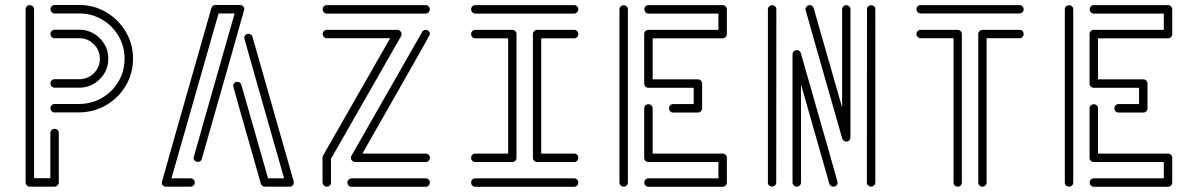

<svg xmlns="http://www.w3.org/2000/svg" viewBox="-20 -733 4704 754"><path d="M291.5 -388.7H194.3Q187.5 -388.7 182.9 -393.6Q178.2 -398.4 178.2 -405.3Q178.2 -412.1 182.9 -417Q187.5 -421.9 194.3 -421.9H292.5Q326.2 -422.9 349.1 -446Q372.1 -469.2 372.1 -502.4Q372.1 -535.6 348.4 -559.3Q324.7 -583 291.5 -583H194.3Q187.5 -583 182.9 -587.9Q178.2 -592.8 178.2 -599.6Q178.2 -606.4 182.9 -611.3Q187.5 -616.2 194.3 -616.2H291.5Q338.4 -616.2 371.8 -582.8Q405.3 -549.3 405.3 -502.4Q405.3 -455.6 371.8 -422.1Q338.4 -388.7 291.5 -388.7ZM194.3 0H97.2Q90.3 0 85.4 -4.9Q80.6 -9.8 80.6 -16.6V-696.8Q80.6 -703.6 85.4 -708.3Q90.3 -712.9 97.2 -712.9Q104 -712.9 108.9 -708.3Q113.8 -703.6 113.8 -696.8V-33.2H177.7V-210.9Q177.7 -217.8 182.6 -222.4Q187.5 -227.1 194.3 -227.1Q201.2 -227.1 206.1 -222.4Q210.9 -217.8 210.9 -210.9V-16.6Q210.9 -9.8 205.8 -4.9Q200.7 0 194.3 0ZM291.5 -291.5H194.3Q187.5 -291.5 182.9 -296.4Q178.2 -301.3 178.2 -308.1Q178.2 -314.9 182.9 -319.8Q187.5 -324.7 194.3 -324.7H291.5Q341.3 -325.2 381.3 -348.9Q421.4 -372.6 445.3 -413.1Q469.2 -453.6 469.2 -502.4Q469.2 -551.8 445.3 -592Q421.4 -632.3 380.9 -656.2Q340.3 -680.2 291.5 -680.2H194.3Q187.5 -680.2 182.9 -685.3Q178.2 -690.4 178.2 -696.8Q178.2 -703.6 182.9 -708.5Q187.5 -713.4 194.3 -713.4H291.5Q349.6 -713.4 397.5 -684.8Q445.3 -656.2 473.9 -608.4Q502.4 -560.5 502.4 -502.4Q502.4 -444.3 473.9 -396.5Q445.3 -348.6 397.7 -320.6Q350.1 -292.5 291.5 -291.5Z M728.5 0H631.3Q623.5 0 618.2 -6.3Q615.2 -11.2 615.2 -16.1Q615.2 -19 810.1 -701.2Q814.9 -713.4 825.7 -713.4H923.3Q930.7 -713.4 936.5 -706.5Q939.5 -702.1 939.5 -696.8Q939.5 -693.8 772.5 -108.9Q769 -97.2 757.3 -97.2Q754.9 -97.2 752 -98.1Q740.2 -102.1 740.2 -113.3Q740.2 -115.7 901.4 -680.2H838.4L653.3 -32.7H728.5Q735.4 -32.7 740.2 -27.8Q745.1 -22.9 745.1 -16.1Q745.1 -9.8 740.2 -4.9Q735.4 0 728.5 0ZM1117.7 0H1020.5Q1009.3 0 1004.4 -11.7Q895.5 -393.1 895.5 -395.5Q895.5 -399.4 898.4 -404.3Q903.3 -411.6 912.6 -411.6Q923.3 -411.6 927.7 -400.4L1032.7 -32.7H1095.7Q939 -581.5 939 -584Q939 -588.4 941.9 -592.8Q945.8 -600.1 955.1 -600.1Q966.8 -600.1 971.2 -589.4L1133.3 -21L1133.8 -16.1Q1133.8 -11.2 1130.9 -6.3Q1125.5 0 1117.7 0Z M1651.9 -679.7H1263.2Q1256.3 -679.7 1251.7 -684.8Q1247.1 -689.9 1247.1 -696.3Q1247.1 -703.1 1251.7 -708Q1256.3 -712.9 1263.2 -712.9H1651.9Q1658.7 -712.9 1663.3 -708Q1668 -703.1 1668 -696.3Q1668 -689.9 1663.3 -684.8Q1658.7 -679.7 1651.9 -679.7ZM1263.2 0Q1256.3 0 1251.7 -4.6Q1247.1 -9.3 1246.6 -16.1V-113.3Q1246.6 -118.2 1248.5 -121.6L1512.2 -583H1263.2Q1256.3 -583 1252 -587.6Q1247.6 -592.3 1247.1 -599.1Q1247.1 -606 1252 -610.8Q1256.8 -615.7 1263.2 -615.7H1540.5Q1549.3 -615.7 1554.7 -607.4Q1557.1 -603 1557.1 -599.1Q1557.1 -595.2 1555.2 -591.3L1279.8 -109.4V-16.1Q1279.8 -9.3 1275.1 -4.6Q1270.5 0 1263.2 0ZM1651.9 0.5H1360.4Q1353.5 0.5 1348.9 -4.4Q1344.2 -9.3 1344.2 -16.1Q1344.2 -22.9 1348.9 -27.6Q1353.5 -32.2 1360.4 -32.7H1651.9Q1658.7 -32.7 1663.3 -27.8Q1668 -22.9 1668 -16.1Q1668 -9.3 1663.3 -4.4Q1658.7 0.5 1651.9 0.5ZM1652.3 -96.7H1375Q1366.2 -96.7 1360.4 -105Q1357.9 -108.9 1357.9 -113.3Q1357.9 -117.2 1360.4 -121.6L1637.7 -607.4Q1642.6 -615.7 1651.4 -615.7Q1655.8 -615.7 1660.2 -613.3Q1668.5 -608.4 1668.5 -598.6Q1668.5 -595.2 1403.3 -129.9H1652.3Q1658.7 -129.9 1663.6 -125Q1668.5 -120.1 1668.5 -113.3Q1668.5 -106.9 1663.6 -101.8Q1658.7 -96.7 1652.3 -96.7Z M2234.9 -679.7H1846.2Q1839.4 -679.7 1834.7 -684.8Q1830.1 -689.9 1830.1 -696.3Q1830.1 -703.1 1834.7 -708Q1839.4 -712.9 1846.2 -712.9H2234.9Q2241.7 -712.9 2246.3 -708Q2251 -703.1 2251 -696.3Q2251 -689.9 2246.3 -684.8Q2241.7 -679.7 2234.9 -679.7ZM1991.7 -96.7H1846.2Q1839.4 -96.7 1834.7 -101.6Q1830.1 -106.4 1830.1 -113.3Q1830.1 -120.1 1834.7 -125Q1839.4 -129.9 1846.2 -129.9H1975.6V-582.5H1846.2Q1839.4 -582.5 1834.7 -587.4Q1830.1 -592.3 1830.1 -599.1Q1830.1 -606 1834.7 -610.8Q1839.4 -615.7 1846.2 -615.7H1991.7Q1999 -615.7 2003.7 -610.8Q2008.3 -606 2008.3 -599.1V-113.3Q2008.3 -106.4 2003.7 -101.6Q1999 -96.7 1991.7 -96.7ZM2234.9 0.5H1846.2Q1839.4 0.5 1834.7 -4.4Q1830.1 -9.3 1830.1 -16.1Q1830.1 -22.9 1834.7 -27.8Q1839.4 -32.7 1846.2 -32.7H2234.9Q2241.7 -32.7 2246.3 -27.8Q2251 -22.9 2251 -16.1Q2251 -9.3 2246.3 -4.4Q2241.7 0.5 2234.9 0.5ZM2234.9 -96.7H2089.4Q2082.5 -96.7 2077.6 -101.6Q2072.8 -106.4 2072.8 -113.3V-599.1Q2072.8 -606 2077.6 -610.8Q2082.5 -615.7 2089.4 -615.7H2234.9Q2241.7 -615.7 2246.3 -610.8Q2251 -606 2251 -599.1Q2251 -592.3 2246.3 -587.4Q2241.7 -582.5 2234.9 -582.5H2105.5V-129.9H2234.9Q2241.7 -129.9 2246.3 -125Q2251 -120.1 2251 -113.3Q2251 -106.4 2246.3 -101.6Q2241.7 -96.7 2234.9 -96.7Z M2429.2 0Q2422.4 0 2417.5 -4.6Q2412.6 -9.3 2412.6 -16.1V-696.3Q2412.6 -703.1 2417.5 -707.8Q2422.4 -712.4 2429.2 -712.4Q2436 -712.4 2440.9 -707.8Q2445.8 -703.1 2445.8 -696.3V-16.1Q2445.8 -9.3 2440.9 -4.6Q2436 0 2429.2 0ZM2720.7 -291H2623.5Q2616.7 -291 2612.1 -295.9Q2607.4 -300.8 2607.4 -307.6Q2607.4 -314.5 2612.1 -319.3Q2616.7 -324.2 2623.5 -324.2H2704.1V-388.2H2526.4Q2519.5 -388.2 2514.6 -393.1Q2509.8 -397.9 2509.8 -404.8V-599.1Q2509.8 -606 2514.6 -610.8Q2519.5 -615.7 2526.4 -615.7H2801.3V-679.7H2526.4Q2519.5 -679.7 2514.9 -684.8Q2510.3 -689.9 2510.3 -696.3Q2510.3 -703.1 2514.9 -708Q2519.5 -712.9 2526.4 -712.9H2817.9Q2824.7 -712.9 2829.6 -708Q2834.5 -703.1 2834.5 -696.3V-599.1Q2834.5 -592.3 2829.6 -587.4Q2824.7 -582.5 2817.9 -582.5H2543V-421.4H2720.7Q2727.5 -421.4 2732.4 -416.5Q2737.3 -411.6 2737.3 -404.8V-307.6Q2737.3 -300.8 2732.4 -295.9Q2727.5 -291 2720.7 -291ZM2817.9 0.5H2526.4Q2519.5 0.5 2514.9 -4.4Q2510.3 -9.3 2510.3 -16.1Q2510.3 -22.9 2514.9 -27.8Q2519.5 -32.7 2526.4 -32.7H2801.3V-96.7H2526.4Q2519.5 -96.7 2514.6 -101.6Q2509.8 -106.4 2509.8 -113.3V-307.6Q2509.8 -314.5 2514.6 -319.1Q2519.5 -323.7 2526.4 -323.7Q2533.2 -323.7 2538.1 -319.1Q2543 -314.5 2543 -307.6V-129.9H2817.9Q2824.7 -129.9 2829.6 -125Q2834.5 -120.1 2834.5 -113.3V-16.1Q2834.5 -9.3 2829.6 -4.4Q2824.7 0.5 2817.9 0.5Z M3252.4 0Q3241.2 0 3236.8 -11.7L3125.5 -401.9V-16.1Q3125.5 -9.8 3120.6 -4.9Q3115.7 0 3108.9 0Q3102.5 0 3097.4 -4.9Q3092.3 -9.8 3092.3 -16.1V-519.5Q3092.3 -525.9 3097.2 -531Q3102.1 -536.1 3109.9 -536.1Q3121.1 -536.1 3125 -524.4Q3269.5 -19.5 3269.5 -17.1Q3269.5 -12.2 3267.1 -7.8Q3262.7 0 3252.4 0ZM3400.9 0Q3394 -0.5 3389.2 -4.9Q3384.3 -9.3 3384.3 -16.1L3384.8 -696.8Q3384.8 -703.6 3389.4 -708Q3394 -712.4 3400.9 -712.9Q3408.2 -712.4 3412.8 -708Q3417.5 -703.6 3417.5 -696.8V-16.1Q3417 -9.3 3412.4 -4.9Q3407.7 -0.5 3400.9 0ZM3012.2 0Q3004.9 -0.5 3000.2 -4.9Q2995.6 -9.3 2995.6 -16.1V-696.8Q2996.1 -703.6 3000.7 -708Q3005.4 -712.4 3012.2 -712.9Q3019 -712.4 3023.9 -708Q3028.8 -703.6 3028.8 -696.8L3028.3 -16.1Q3028.3 -9.3 3023.7 -4.9Q3019 -0.5 3012.2 0ZM3305.7 -176.8Q3292.5 -176.8 3287.6 -188.5Q3143.1 -693.4 3143.1 -695.8Q3143.1 -700.7 3146 -705.1Q3150.4 -712.9 3159.7 -712.9Q3171.9 -712.9 3175.3 -701.2L3287.1 -311V-696.8Q3287.1 -703.1 3292 -708Q3296.9 -712.9 3303.2 -712.9Q3310.1 -712.9 3314.9 -708Q3319.8 -703.1 3319.8 -696.8V-193.4Q3319.8 -187 3315.9 -182.4Q3312 -177.7 3305.7 -176.8Z M3983.9 -680.2H3595.2Q3588.4 -680.2 3583.7 -685.1Q3579.1 -689.9 3579.1 -696.3Q3579.1 -703.1 3583.7 -708Q3588.4 -712.9 3595.2 -712.9H3983.9Q3990.7 -712.9 3995.4 -708Q4000 -703.1 4000 -696.3Q4000 -689.9 3995.4 -685.1Q3990.7 -680.2 3983.9 -680.2ZM3740.7 0Q3734.4 0 3729.5 -4.6Q3724.6 -9.3 3724.6 -16.1V-583H3595.2Q3588.4 -583 3583.7 -587.9Q3579.1 -592.8 3579.1 -599.1Q3579.1 -606 3583.7 -610.8Q3588.4 -615.7 3595.2 -615.7H3740.7Q3747.6 -615.7 3752.4 -610.8Q3757.3 -606 3757.3 -599.1V-16.1Q3757.3 -9.3 3752.4 -4.6Q3747.6 0 3740.7 0ZM3838.4 0Q3831.5 0 3826.7 -4.6Q3821.8 -9.3 3821.8 -16.1V-599.1Q3821.8 -606 3826.7 -610.8Q3831.5 -615.7 3838.4 -615.7H3983.9Q3990.7 -615.7 3995.4 -610.8Q4000 -606 4000 -599.1Q4000 -592.8 3995.4 -587.9Q3990.7 -583 3983.9 -583H3854.5V-16.1Q3854.5 -9.3 3849.6 -4.6Q3844.7 0 3838.4 0Z M4178.2 0Q4171.4 0 4166.5 -4.6Q4161.6 -9.3 4161.6 -16.1V-696.3Q4161.6 -703.1 4166.5 -707.8Q4171.4 -712.4 4178.2 -712.4Q4185.1 -712.4 4189.9 -707.8Q4194.8 -703.1 4194.8 -696.3V-16.1Q4194.8 -9.3 4189.9 -4.6Q4185.1 0 4178.2 0ZM4469.7 -291H4372.6Q4365.7 -291 4361.1 -295.9Q4356.4 -300.8 4356.4 -307.6Q4356.4 -314.5 4361.1 -319.3Q4365.7 -324.2 4372.6 -324.2H4453.1V-388.2H4275.4Q4268.6 -388.2 4263.7 -393.1Q4258.8 -397.9 4258.8 -404.8V-599.1Q4258.8 -606 4263.7 -610.8Q4268.6 -615.7 4275.4 -615.7H4550.3V-679.7H4275.4Q4268.6 -679.7 4263.9 -684.8Q4259.3 -689.9 4259.3 -696.3Q4259.3 -703.1 4263.9 -708Q4268.6 -712.9 4275.4 -712.9H4566.9Q4573.7 -712.9 4578.6 -708Q4583.5 -703.1 4583.5 -696.3V-599.1Q4583.5 -592.3 4578.6 -587.4Q4573.7 -582.5 4566.9 -582.5H4292V-421.4H4469.7Q4476.6 -421.4 4481.4 -416.5Q4486.3 -411.6 4486.3 -404.8V-307.6Q4486.3 -300.8 4481.4 -295.9Q4476.6 -291 4469.7 -291ZM4566.9 0.5H4275.4Q4268.6 0.5 4263.9 -4.4Q4259.3 -9.3 4259.3 -16.1Q4259.3 -22.9 4263.9 -27.8Q4268.6 -32.7 4275.4 -32.7H4550.3V-96.7H4275.4Q4268.6 -96.7 4263.7 -101.6Q4258.8 -106.4 4258.8 -113.3V-307.6Q4258.8 -314.5 4263.7 -319.1Q4268.6 -323.7 4275.4 -323.7Q4282.2 -323.7 4287.1 -319.1Q4292 -314.5 4292 -307.6V-129.9H4566.9Q4573.7 -129.9 4578.6 -125Q4583.5 -120.1 4583.5 -113.3V-16.1Q4583.5 -9.3 4578.6 -4.4Q4573.7 0.5 4566.9 0.5Z"/></svg>

Font: Neon Sans
Style: Regular
Weight: 400
Designer: GGBot
Version: 0.80